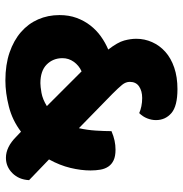

<svg xmlns="http://www.w3.org/2000/svg" viewBox="-3 -660 679 713"><g transform="rotate(90 336.5 -303.5)"><path d="M566 14Q526 14 488 -24L469 -42Q427 -10 376 3Q325 16 279 16Q220 16 175 0.5Q130 -15 99 -42Q68 -69 52 -105.5Q36 -142 36 -185Q36 -220 46.5 -248.5Q57 -277 74.5 -299.5Q92 -322 115 -338.5Q138 -355 164 -366Q137 -401 130.5 -425Q124 -449 124 -470Q124 -501 136.5 -529Q149 -557 172.5 -578Q196 -599 231 -611Q266 -623 311 -623Q374 -623 400 -600.5Q426 -578 426 -543Q426 -527 419.5 -510.5Q413 -494 400 -481Q389 -486 374.5 -489Q360 -492 344 -492Q318 -492 301 -480.5Q284 -469 284 -446Q284 -431 295 -417.5Q306 -404 329 -381L456 -257Q463 -288 465 -320.5Q467 -353 467 -378Q486 -386 502.5 -389.5Q519 -393 536 -393Q560 -393 575 -386Q590 -379 598.5 -366.5Q607 -354 610 -337Q613 -320 613 -300Q613 -265 603.5 -225.5Q594 -186 572 -146L649 -72Q647 -34 623 -10Q599 14 566 14ZM289 -114Q301 -114 324.5 -118Q348 -122 374 -138L245 -267Q223 -257 209.5 -238Q196 -219 196 -196Q196 -161 219.5 -137.5Q243 -114 289 -114Z"/></g></svg>

Font: Baloo Bhai 2 ExtraBold
Style: Regular
Weight: 800
Designer: Supriya Tembe, Noopur Datye and Ek Type
Foundry: Ek Type
Version: Version 1.640;PS 1.000;hotconv 16.6.51;makeotf.lib2.5.65220;